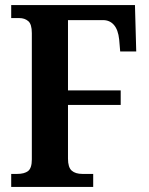

<svg xmlns="http://www.w3.org/2000/svg" viewBox="-20 -734 584 754"><path d="M24 0V-51H47Q76 -51 90.5 -62.5Q105 -74 105 -108V-604Q105 -639 91 -651Q77 -663 56 -663H24V-714H510L515 -532H452L448 -579Q444 -617 427.5 -636Q411 -655 385 -655H247V-379H454V-322H247V-111Q247 -77 261.5 -64Q276 -51 304 -51H346V0Z"/></svg>

Font: Noto Serif Hebrew Condensed
Style: Bold
Weight: 700
Width: 3
Designer: Monotype Design Team
Foundry: Monotype Imaging Inc.
Version: Version 2.004; ttfautohint (v1.8.4.7-5d5b)